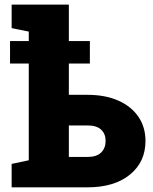

<svg xmlns="http://www.w3.org/2000/svg" viewBox="-20 -801 653 821"><path d="M29.8 0V-100.1L103 -115.7V-529.3H22.9V-625.5H103V-666L29.8 -680.7V-781.2H274.4V-625.5H364.3V-529.3H274.4V-395.5H354.5Q430.7 -395.5 486.3 -370.6Q542 -345.7 572 -301.5Q602.1 -257.3 602.1 -198.2Q602.1 -108.4 535.4 -54.2Q468.8 0 354.5 0ZM274.4 -129.9H354.5Q393.1 -129.9 412.4 -148.7Q431.6 -167.5 431.6 -198.7Q431.6 -228.5 412.4 -246.6Q393.1 -264.6 354.5 -264.6H274.4Z"/></svg>

Font: Roboto Slab LO Black
Style: Regular
Weight: 900
Designer: Google
Version: Version 2.000